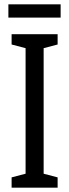

<svg xmlns="http://www.w3.org/2000/svg" viewBox="-20 -873 323 893"><path d="M262 -853H19V-791H262ZM248 0V-48L183 -65V-649L248 -666V-714H34V-666L99 -649V-65L34 -48V0Z"/></svg>

Font: Noto Sans Gurmukhi UI ExtraCondensed
Style: Regular
Weight: 400
Width: 2
Designer: Jelle Bosma - Monotype Design Team
Foundry: Monotype Imaging Inc.
Version: Version 2.004